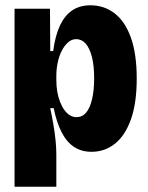

<svg xmlns="http://www.w3.org/2000/svg" viewBox="-20 -561 559 726"><path d="M35 145V-289V-528H169L170 -368H181Q189 -427 207 -465Q225 -503 253.5 -522Q282 -541 322 -541Q374 -541 413.5 -510.5Q453 -480 475 -418.5Q497 -357 497 -264Q497 -171 475 -109.5Q453 -48 414.5 -17.5Q376 13 326 13Q288 13 260 -5.5Q232 -24 213 -61Q194 -98 183 -152H170Q176 -124 181.5 -92.5Q187 -61 190 -31.5Q193 -2 193 23V145ZM269 -118Q291 -118 305.5 -135Q320 -152 328 -185.5Q336 -219 336 -264Q336 -313 327.5 -346Q319 -379 304 -396Q289 -413 268 -413Q251 -413 237 -400.5Q223 -388 213 -368Q203 -348 198 -323.5Q193 -299 193 -274V-259Q193 -235 196.5 -214.5Q200 -194 207 -176Q214 -158 223.5 -145Q233 -132 244.5 -125Q256 -118 269 -118Z"/></svg>

Font: Bricolage Grotesque 72pt SemiCondensed ExtraBold
Style: Regular
Weight: 800
Width: 4
Designer: Mathieu Triay
Foundry: Atelier Triay
Version: Version 1.001;gftools[0.9.33.dev8+g029e19f]